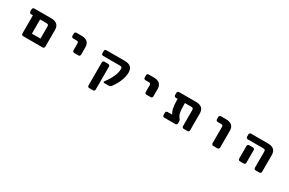

<svg xmlns="http://www.w3.org/2000/svg" viewBox="154 -1902 5191 3452"><g transform="rotate(30 2750.0 -176.5)"><path d="M323.2 -17.6Q308.6 -17.6 298.8 -27.8Q289.1 -38.1 289.1 -52.7V-426.8Q289.1 -430.7 284.2 -430.7H250Q235.4 -430.7 225.1 -440.9Q214.8 -451.2 214.8 -465.8V-513.7Q214.8 -528.3 225.1 -538.6Q235.4 -548.8 250 -548.8H599.6Q764.6 -548.8 764.6 -401.4V-52.7Q764.6 -38.1 754.4 -27.8Q744.1 -17.6 729.5 -17.6ZM612.3 -135.7Q616.2 -135.7 616.2 -139.6V-384.8Q616.2 -412.1 606.4 -420.9Q594.7 -430.7 564.5 -430.7H442.4Q438.5 -430.7 438.5 -426.8V-139.6Q438.5 -135.7 442.4 -135.7Z M1270.5 -214.8Q1255.9 -214.8 1245.6 -225.1Q1235.4 -235.4 1235.4 -250V-385.7Q1235.4 -414.1 1225.6 -422.9Q1215.8 -431.6 1185.5 -431.6H1123Q1109.4 -431.6 1099.1 -441.9Q1088.9 -452.1 1088.9 -466.8V-514.6Q1088.9 -529.3 1099.1 -539.6Q1109.4 -549.8 1123 -549.8H1228.5Q1393.6 -549.8 1393.6 -402.3V-250Q1393.6 -235.4 1383.3 -225.1Q1373 -214.8 1359.4 -214.8Z M1819.3 197.3Q1805.7 197.3 1795.4 187.5Q1785.2 177.7 1785.2 163.1V-315.4Q1785.2 -330.1 1795.4 -340.3Q1805.7 -350.6 1819.3 -350.6H1899.4Q1914.1 -350.6 1924.3 -340.3Q1934.6 -330.1 1934.6 -315.4V163.1Q1934.6 177.7 1924.3 187.5Q1914.1 197.3 1899.4 197.3ZM2007.8 -16.6Q1997.1 -16.6 1992.2 -25.9Q1987.3 -35.2 1994.1 -43.9Q2143.6 -243.2 2143.6 -386.7Q2143.6 -411.1 2133.8 -419.9Q2123 -429.7 2093.8 -429.7H1746.1Q1731.4 -429.7 1721.7 -439.9Q1711.9 -450.2 1711.9 -463.9V-512.7Q1711.9 -527.3 1721.7 -537.1Q1731.4 -546.9 1746.1 -546.9H2128.9Q2293.9 -546.9 2293.9 -399.4Q2293.9 -314.5 2254.9 -218.8Q2220.7 -135.7 2156.2 -44.9Q2136.7 -16.6 2101.6 -16.6Z M2770.5 -214.8Q2755.9 -214.8 2745.6 -225.1Q2735.4 -235.4 2735.4 -250V-385.7Q2735.4 -414.1 2725.6 -422.9Q2715.8 -431.6 2685.5 -431.6H2623Q2609.4 -431.6 2599.1 -441.9Q2588.9 -452.1 2588.9 -466.8V-514.6Q2588.9 -529.3 2599.1 -539.6Q2609.4 -549.8 2623 -549.8H2728.5Q2893.6 -549.8 2893.6 -402.3V-250Q2893.6 -235.4 2883.3 -225.1Q2873 -214.8 2859.4 -214.8Z M3657.2 -17.6Q3642.6 -17.6 3632.3 -27.8Q3622.1 -38.1 3622.1 -52.7V-384.8Q3622.1 -412.1 3612.3 -420.9Q3600.6 -430.7 3571.3 -430.7H3448.2Q3444.3 -430.7 3444.3 -426.8V-393.6Q3444.3 -271.5 3461.9 -212.9Q3473.6 -174.8 3493.2 -152.3Q3520.5 -122.1 3520.5 -95.7V-52.7Q3520.5 -38.1 3510.3 -27.8Q3500 -17.6 3485.4 -17.6H3254.9Q3240.2 -17.6 3230 -27.8Q3219.7 -38.1 3219.7 -52.7V-100.6Q3219.7 -115.2 3230 -125.5Q3240.2 -135.7 3254.9 -135.7H3346.7Q3350.6 -135.7 3348.6 -138.7Q3323.2 -174.8 3310.5 -230.5Q3293.9 -296.9 3293.9 -393.6V-426.8Q3293.9 -430.7 3290 -430.7H3254.9Q3240.2 -430.7 3230 -440.9Q3219.7 -451.2 3219.7 -465.8V-513.7Q3219.7 -528.3 3230 -538.6Q3240.2 -548.8 3254.9 -548.8H3605.5Q3770.5 -548.8 3770.5 -401.4V-52.7Q3770.5 -38.1 3760.3 -27.8Q3750 -17.6 3735.4 -17.6Z M4271.5 -17.6Q4256.8 -17.6 4246.6 -27.8Q4236.3 -38.1 4236.3 -52.7V-384.8Q4236.3 -413.1 4226.6 -421.9Q4215.8 -430.7 4185.5 -430.7H4123Q4109.4 -430.7 4099.1 -440.9Q4088.9 -451.2 4088.9 -465.8V-513.7Q4088.9 -528.3 4099.1 -538.6Q4109.4 -548.8 4123 -548.8H4228.5Q4393.6 -548.8 4393.6 -401.4V-52.7Q4393.6 -38.1 4383.3 -27.8Q4373 -17.6 4359.4 -17.6Z M5151.4 -17.6Q5136.7 -17.6 5126.5 -27.8Q5116.2 -38.1 5116.2 -52.7V-384.8Q5116.2 -412.1 5106.4 -420.9Q5094.7 -430.7 5064.5 -430.7H4750Q4735.4 -430.7 4725.1 -440.9Q4714.8 -451.2 4714.8 -465.8V-513.7Q4714.8 -528.3 4725.1 -538.6Q4735.4 -548.8 4750 -548.8H5099.6Q5264.6 -548.8 5264.6 -401.4V-52.7Q5264.6 -38.1 5254.4 -27.8Q5244.1 -17.6 5229.5 -17.6ZM4823.2 -17.6Q4808.6 -17.6 4798.8 -27.8Q4789.1 -38.1 4789.1 -52.7V-317.4Q4789.1 -331.1 4798.8 -341.3Q4808.6 -351.6 4823.2 -351.6H4903.3Q4918 -351.6 4928.2 -341.3Q4938.5 -331.1 4938.5 -317.4V-52.7Q4938.5 -38.1 4928.2 -27.8Q4918 -17.6 4903.3 -17.6Z"/></g></svg>

Font: Rounded-L Mgen+ 1m bold
Style: Bold
Weight: 700
Designer: [Source Han Sans]
Ryoko NISHIZUKA  (kana & ideographs); Paul D. Hunt (Latin, Greek & Cyrillic); Wenlong ZHANG  (bopomofo
Version: Version 1.059.20150602